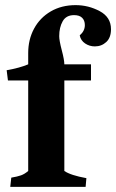

<svg xmlns="http://www.w3.org/2000/svg" viewBox="-20 -729 453 749"><path d="M90 -62V-415H11L6 -455Q57 -464 90 -478V-522Q90 -575 113 -617.5Q136 -660 178 -684.5Q220 -709 275 -709Q325 -709 369 -685.5Q413 -662 413 -615Q413 -582 394.5 -565Q376 -548 350 -548Q329 -548 312 -559.5Q295 -571 291 -591Q311 -608 311 -631Q311 -649 300.5 -659.5Q290 -670 269 -670Q238 -670 224.5 -646Q211 -622 211 -588Q211 -571 221 -533Q231 -495 231 -478H335V-415H231V-62Q256 -45 317 -34L314 0H20L24 -36Q48 -40 62 -45Q76 -50 90 -62Z"/></svg>

Font: Caladea
Style: Bold
Weight: 700
Designer: Carolina Giovagnoli and Andres Torresi
Foundry: Carolina Giovagnoli & Andres Torresi
Version: Version 1.001